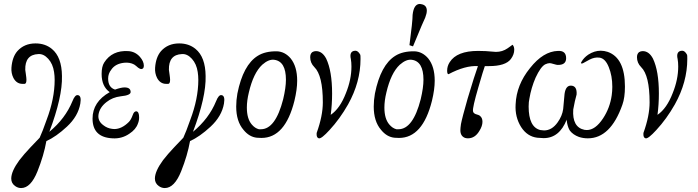

<svg xmlns="http://www.w3.org/2000/svg" viewBox="-20 -696 3537 973"><path d="M387 -171Q376 -107 319 -54Q264 -3 215 19Q202 92 170 172Q136 257 87 257Q71 257 57 247Q37 233 37 209Q37 172 78 116Q101 86 136 49L181 2Q195 -28 216 -88Q257 -196 257 -291Q257 -312 254 -331Q248 -372 224.5 -398Q201 -424 174 -422Q106 -419 108 -342Q108 -341 111 -320.5Q114 -300 114 -292Q114 -272 105 -271H94Q64 -271 48 -301Q36 -325 38 -353Q42 -407 68 -437Q103 -476 160 -476Q209 -476 243 -448Q293 -407 294 -311Q297 -205 230 -28Q311 -95 347 -183Q360 -216 374 -214Q394 -212 387 -171Z M695 -346Q690 -346 680 -353Q669 -363 660 -369Q638 -381 609 -378Q564 -373 544 -343Q528 -323 528 -298Q528 -253 563 -242Q594 -253 611 -253Q641 -253 642 -231Q644 -213 592 -208Q550 -203 520 -179Q484 -151 479 -114Q475 -83 503 -62Q523 -46 548 -43Q552 -42 559 -42Q597 -42 633 -78Q644 -89 653 -114Q659 -132 671 -132Q685 -130 685 -101Q685 -84 679 -70Q669 -40 635 -18Q597 8 550 5Q449 0 449 -95Q449 -180 536 -229Q495 -258 495 -321Q495 -359 508 -379Q548 -442 630 -437Q665 -435 689 -408Q709 -385 709 -363Q709 -346 695 -346Z M1115 -171Q1104 -107 1047 -54Q992 -3 943 19Q930 92 898 172Q864 257 815 257Q799 257 785 247Q765 233 765 209Q765 172 806 116Q829 86 864 49L909 2Q923 -28 944 -88Q985 -196 985 -291Q985 -312 982 -331Q976 -372 952.5 -398Q929 -424 902 -422Q834 -419 836 -342Q836 -341 839 -320.5Q842 -300 842 -292Q842 -272 833 -271H822Q792 -271 776 -301Q764 -325 766 -353Q770 -407 796 -437Q831 -476 888 -476Q937 -476 971 -448Q1021 -407 1022 -311Q1025 -205 958 -28Q1039 -95 1075 -183Q1088 -216 1102 -214Q1122 -212 1115 -171Z M1472 -185Q1425 3 1305 3Q1291 3 1282 2Q1243 -2 1214 -38Q1177 -81 1177 -156Q1177 -188 1183 -222Q1212 -367 1286 -413Q1324 -437 1384 -436Q1424 -434 1453 -400Q1486 -359 1486 -287Q1486 -243 1472 -185ZM1415 -193Q1429 -252 1429 -292Q1429 -385 1370 -393Q1342 -397 1309 -368Q1264 -326 1241 -227Q1231 -186 1231 -151Q1231 -94 1256 -65Q1272 -46 1292 -41H1302Q1376 -41 1415 -193Z M1806 -418Q1807 -415 1807 -397Q1807 -280 1744 -167Q1702 -93 1650 -37Q1609 8 1596 5Q1587 3 1585 -9Q1584 -19 1585 -23Q1616 -109 1616 -177Q1616 -314 1573 -356Q1552 -377 1552 -406Q1552 -424 1563 -432Q1571 -437 1581 -437Q1613 -437 1633 -399Q1663 -336 1663 -222Q1663 -167 1656 -114Q1703 -146 1733 -224Q1761 -293 1761 -359Q1761 -380 1758 -397Q1750 -432 1773 -438Q1776 -439 1781 -439Q1795 -439 1806 -418Z M2169 -185Q2122 3 2002 3Q1988 3 1979 2Q1940 -2 1911 -38Q1874 -81 1874 -156Q1874 -188 1880 -222Q1909 -367 1983 -413Q2021 -437 2081 -436Q2121 -434 2150 -400Q2183 -359 2183 -287Q2183 -243 2169 -185ZM2112 -193Q2126 -252 2126 -292Q2126 -385 2067 -393Q2039 -397 2006 -368Q1961 -326 1938 -227Q1928 -186 1928 -151Q1928 -94 1953 -65Q1969 -46 1989 -41H1999Q2073 -41 2112 -193ZM2119 -674Q2143 -668 2143 -642Q2143 -628 2135 -607Q2130 -599 2073 -461L2055 -467Q2071 -588 2071 -621Q2077 -676 2108 -676Q2111 -676 2119 -674Z M2580 -466Q2586 -458 2586 -444Q2586 -420 2569 -397Q2542 -361 2458 -361H2437Q2430 -343 2404 -253Q2374 -150 2377 -133Q2378 -123 2390 -118Q2408 -113 2412 -109Q2425 -99 2425 -79Q2425 -57 2409 -32Q2387 5 2351 5Q2345 5 2337 3Q2313 -6 2313 -36Q2313 -46 2316 -67Q2322 -99 2350 -197Q2385 -314 2402 -361Q2338 -365 2253 -320Q2246 -320 2246 -338Q2246 -361 2259 -381Q2295 -438 2403 -438Q2441 -438 2480 -434Q2485 -433 2493 -433Q2526 -433 2552 -451Q2578 -469 2576 -469Q2578 -469 2580 -466Z M3134 -165Q3074 5 2959 5Q2935 5 2914 -2Q2884 -13 2868 -34Q2859 -48 2854 -72Q2852 -83 2852 -85.5Q2852 -88 2852 -90Q2815 4 2735 4Q2725 4 2703 2Q2652 -4 2621 -52Q2589 -103 2593 -167Q2597 -266 2666 -351Q2733 -436 2808 -438Q2849 -440 2849 -401Q2849 -366 2806 -367Q2801 -367 2786 -371.5Q2771 -376 2766 -376Q2756 -376 2743 -370Q2720 -358 2694 -302Q2672 -251 2663 -197Q2659 -180 2659 -156Q2659 -52 2718 -37Q2732 -35 2737 -35Q2777 -35 2806 -76Q2829 -108 2834 -143Q2834 -148 2841 -220Q2844 -242 2852.5 -252.5Q2861 -263 2875 -262Q2905 -260 2902 -217Q2893 -186 2885 -141Q2879 -51 2942 -38Q2946 -37 2954 -37Q2997 -37 3036 -96Q3071 -149 3080 -213Q3083 -234 3083 -256Q3083 -312 3065 -356Q3047 -401 3017 -404Q2993 -407 2968 -394L2935 -376Q2928 -373 2927 -374Q2922 -376 2927 -383Q2938 -403 2961 -419Q2992 -439 3024 -439Q3042 -439 3060 -433Q3147 -402 3147 -257Q3147 -201 3134 -165Z M3462 -418Q3463 -415 3463 -397Q3463 -280 3400 -167Q3358 -93 3306 -37Q3265 8 3252 5Q3243 3 3241 -9Q3240 -19 3241 -23Q3272 -109 3272 -177Q3272 -314 3229 -356Q3208 -377 3208 -406Q3208 -424 3219 -432Q3227 -437 3237 -437Q3269 -437 3289 -399Q3319 -336 3319 -222Q3319 -167 3312 -114Q3359 -146 3389 -224Q3417 -293 3417 -359Q3417 -380 3414 -397Q3406 -432 3429 -438Q3432 -439 3437 -439Q3451 -439 3462 -418Z"/></svg>

Font: GFS Baskerville
Style: Regular
Weight: 400
Designer: George Matthiopoulos
Foundry: George Matthiopoulos
Version: Version 1.0